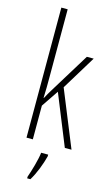

<svg xmlns="http://www.w3.org/2000/svg" viewBox="-146 -812 630 1084"><g transform="rotate(15 169.5 -269.5)"><path d="M107 -365V-760H70V0H107V-197L174 -296L294 0H333L199 -329L321 -529H281L138 -296C126 -277 119 -264 107 -242H105C107 -285 107 -321 107 -365ZM213 71V61H172C168 101 146 175 133 211V221H152C179 177 201 118 213 71Z"/></g></svg>

Font: Noto Sans Myanmar ExtraCondensed ExtraLight
Style: Regular
Weight: 200
Width: 2
Designer: Monotype Design Team
Foundry: Monotype Imaging Inc.
Version: Version 2.107